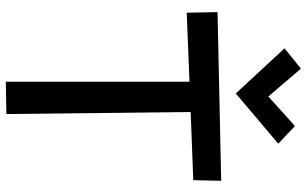

<svg xmlns="http://www.w3.org/2000/svg" viewBox="-212 -800 1027 642"><g transform="rotate(90 301.0 -478.5)"><path d="M584 -705.1 582 -611.8 354 -603 360.8 13.2 252.9 15.1V-599.1L22 -589.8L20 -692.9ZM460 -896 292 -753.9 141.1 -917 209 -971.7 302.2 -862.8 400.9 -951.7Z"/></g></svg>

Font: McLaren
Style: Regular
Weight: 400
Designer: Astigmatic (AOETI)
Foundry: Astigmatic (AOETI)
Version: Version 1.000